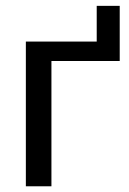

<svg xmlns="http://www.w3.org/2000/svg" viewBox="-20 -652 453 672"><path d="M399 -631.5V-438.5H160V0H70.5V-506.5H318.5V-631.5Z"/></svg>

Font: Lato
Style: Regular
Weight: 400
Designer: Lukasz Dziedzic with Adam Twardoch and Botio Nikoltchev
Foundry: tyPoland Lukasz Dziedzic
Version: Version 2.015; 2015-08-06; http://www.latofonts.com/